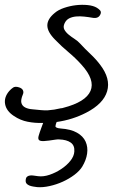

<svg xmlns="http://www.w3.org/2000/svg" viewBox="-21 -515 543 806"><path d="M340.8 -42Q312.5 -27.3 281.7 -17.6Q251 -7.8 216.8 -2.9Q212.9 5.9 211.9 14.2Q210.9 22.5 233.4 24.4Q276.4 27.3 302.2 42Q328.1 56.6 338.4 79.6Q348.6 102.5 344.7 129.9Q340.8 157.2 324.2 184.6Q313.5 202.1 291.5 218.8Q269.5 235.4 242.7 247.6Q215.8 259.8 187 266.1Q158.2 272.5 134.8 270.5Q127 269.5 118.2 268.1Q109.4 266.6 102.1 263.7Q94.7 260.7 90.3 255.4Q85.9 250 86.9 240.2Q87.9 230.5 92.8 226.6Q97.7 222.7 105 221.7Q112.3 220.7 121.1 222.2Q129.9 223.6 138.7 224.6Q161.1 227.5 187 218.8Q212.9 210 235.8 194.8Q258.8 179.7 274.4 160.2Q290 140.6 291 121.1Q293 95.7 275.9 83.5Q258.8 71.3 227.5 70.3Q223.6 70.3 219.7 70.3Q215.8 70.3 210.9 71.3Q180.7 76.2 164.6 77.1Q148.4 78.1 143.1 73.2Q137.7 68.4 141.1 55.7Q144.5 43 153.3 19.5Q155.3 14.6 156.7 10.3Q158.2 5.9 160.2 1H154.3Q126 2 95.2 -3.9Q64.5 -9.8 37.1 -28.3Q5.9 -48.8 0.5 -77.6Q-4.9 -106.4 17.6 -132.8Q25.4 -141.6 34.2 -147.5Q43 -153.3 58.6 -148.4Q71.3 -144.5 75.2 -136.2Q79.1 -127.9 75.2 -119.1Q65.4 -95.7 68.8 -83Q72.3 -70.3 84.5 -64Q96.7 -57.6 114.7 -56.2Q132.8 -54.7 151.4 -52.7Q159.2 -51.8 165.5 -51.8Q171.9 -51.8 178.7 -51.8Q207 -53.7 234.4 -60.5Q237.3 -60.5 239.7 -61Q242.2 -61.5 245.1 -62.5Q338.9 -86.9 358.9 -133.3Q378.9 -179.7 321.3 -243.2Q295.9 -271.5 266.6 -295.9Q237.3 -320.3 210.9 -347.7Q177.7 -380.9 177.7 -408.2Q177.7 -435.5 209 -460.9Q223.6 -473.6 248 -481.9Q272.5 -490.2 297.9 -493.2Q323.2 -496.1 347.2 -493.7Q371.1 -491.2 385.7 -482.4Q393.6 -477.5 398.9 -471.7Q404.3 -465.8 401.4 -457Q393.6 -435.5 367.2 -440.4Q350.6 -443.4 332.5 -445.3Q314.5 -447.3 298.3 -445.8Q282.2 -444.3 269.5 -438Q256.8 -431.6 250 -417Q243.2 -402.3 249 -391.1Q254.9 -379.9 266.6 -370.1Q278.3 -360.4 292 -351.6Q305.7 -342.8 315.4 -332Q335.9 -309.6 358.9 -288.1Q381.8 -266.6 399.4 -243.2Q444.3 -184.6 428.7 -131.8Q413.1 -79.1 340.8 -42Z"/></svg>

Font: Scriphy
Style: Regular
Weight: 400
Designer: Ala M. Lockhart
Foundry: Ala M. Lockhart
Version: Version 1.0 2021